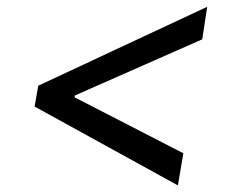

<svg xmlns="http://www.w3.org/2000/svg" viewBox="-20 -568 702 566"><path d="M82 -253.9 92.8 -315.4 590.8 -547.9 576.2 -452.1 198.7 -285.6 200.7 -291.5 199.7 -277.8 196.8 -282.7 520.5 -116.2 504.4 -21.5Z"/></svg>

Font: Inter
Style: Italic
Weight: 400
Italic angle: -9.3988°
Designer: Rasmus Andersson
Foundry: rsms
Version: Version 4.001;git-66647c0bb